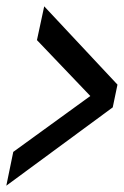

<svg xmlns="http://www.w3.org/2000/svg" viewBox="-29 -660 392 608"><path d="M-9 -72 328 -320 343 -392 111 -640 88 -533 257 -356 13 -179Z"/></svg>

Font: League Gothic Condensed Italic
Style: Regular
Weight: 400
Width: 3
Designer: The League of Moveable Type
Version: Version 1.600; ttfautohint (v1.8.3)